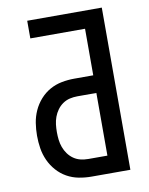

<svg xmlns="http://www.w3.org/2000/svg" viewBox="-83 -796 666 857"><g transform="rotate(-10 250.0 -367.5)"><path d="M262 0Q233 0 204.5 -5.5Q176 -11 151 -25Q126 -39 106.5 -61Q87 -83 75 -109.5Q63 -136 58.5 -164.5Q54 -193 54 -222Q54 -251 58.5 -279.5Q63 -308 75 -334.5Q87 -361 106.5 -383Q126 -405 151 -419Q176 -433 204.5 -438.5Q233 -444 262 -444H348V-655H100V-735H438V0ZM262 -80H348V-364H262Q244 -364 227 -360Q210 -356 195.5 -346Q181 -336 170.5 -321.5Q160 -307 154 -290.5Q148 -274 146 -257Q144 -240 144 -222Q144 -205 146 -187.5Q148 -170 154 -153.5Q160 -137 170.5 -122.5Q181 -108 195.5 -98Q210 -88 227 -84Q244 -80 262 -80Z"/></g></svg>

Font: Iosevka Medium
Style: Regular
Weight: 500
Monospace: yes
Designer: Belleve Invis
Foundry: Belleve Invis
Version: Version 32.5.0; ttfautohint (v1.8.4)